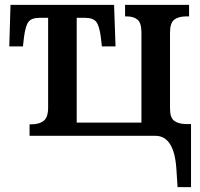

<svg xmlns="http://www.w3.org/2000/svg" viewBox="-20 -556 820 786"><path d="M702 135Q693 0 616 0H101V-47H108Q141 -47 159 -61.5Q177 -76 177 -115V-483H142Q109 -483 96.5 -466.5Q84 -450 78 -402L74 -366H18L23 -536H447L453 -366H397L393 -402Q387 -450 374 -466.5Q361 -483 329 -483H294V-54H559V-423Q559 -462 543 -475.5Q527 -489 497 -489H492V-536H754V-489H744Q711 -489 693.5 -475.5Q676 -462 676 -423V-111Q676 -75 692.5 -62Q709 -49 741 -48H762V210H707Z"/></svg>

Font: Noto Serif NarrowSemiBold
Style: Regular
Weight: 600
Width: 4
Designer: Monotype Design Team
Foundry: Monotype Imaging Inc.
Version: Version 1.001